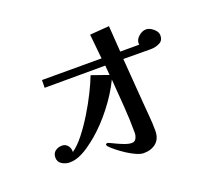

<svg xmlns="http://www.w3.org/2000/svg" viewBox="-124 -904 1248 1100"><g transform="rotate(-20 500.0 -354.0)"><path d="M896 -579Q896 -548 870.5 -536Q845 -524 819 -524L650 -525Q655 -457 660.5 -388Q666 -319 671 -250Q674 -207 678 -164Q682 -121 682 -77Q682 -28 652.5 -3Q623 22 576 22Q558 22 532 10.5Q506 -1 479 -18.5Q452 -36 429 -54.5Q406 -73 394 -86Q393 -88 391 -91Q389 -94 389 -96Q389 -101 393 -102.5Q397 -104 400 -104Q403 -104 417.5 -97Q432 -90 452.5 -80.5Q473 -71 494 -63.5Q515 -56 531 -56Q551 -56 559 -72.5Q567 -89 567 -105Q567 -188 560.5 -272Q554 -356 548 -437Q512 -362 454 -287.5Q396 -213 332 -159Q309 -140 281 -120Q253 -100 222 -86.5Q191 -73 159 -73Q135 -73 113 -86.5Q91 -100 91 -127Q91 -153 108.5 -166Q126 -179 149 -179Q172 -179 185 -161.5Q198 -144 196 -123Q231 -147 267.5 -193.5Q304 -240 338.5 -296.5Q373 -353 400 -407.5Q427 -462 442 -502L545 -466L540 -525L170 -524L171 -571H534L519 -721L637 -730L648 -571H764Q764 -573 763.5 -575.5Q763 -578 763 -579Q763 -603 785 -621.5Q807 -640 829 -640Q844 -640 859.5 -631Q875 -622 885.5 -608.5Q896 -595 896 -579Z"/></g></svg>

Font: Kaisei Decol
Style: Bold
Weight: 700
Designer: Font-Kai, 金井和夫
Foundry: KAZUO KANAI
Version: Version 5.003